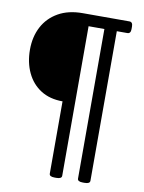

<svg xmlns="http://www.w3.org/2000/svg" viewBox="-95 -766 756 1005"><g transform="rotate(10 283.5 -263.5)"><path d="M266 173Q238 173 238 157V-227Q170 -227 122 -257.5Q74 -288 48.5 -342Q23 -396 23 -464Q23 -533 51 -586Q79 -639 132.5 -669.5Q186 -700 262 -700H510Q528 -700 528 -676V-662Q528 -638 510 -638H454V157Q454 173 426 173H416Q388 173 388 157V-638H304V157Q304 173 276 173Z"/></g></svg>

Font: Asap Semi Expanded
Style: Regular
Weight: 400
Width: 6
Designer: Pablo Cosgaya
Foundry: Omnibus-Type
Version: Version 3.001; ttfautohint (v1.8.4.7-5d5b)